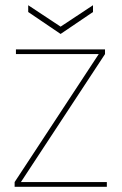

<svg xmlns="http://www.w3.org/2000/svg" viewBox="-20 -715 467 735"><path d="M36 0V-18L358 -508H41V-526H382V-508L60 -18H389V0ZM212 -585 88 -669V-695L212 -613L336 -695V-669Z"/></svg>

Font: DM Sans 9pt Thin
Style: Regular
Weight: 250
Version: Version 4.004;gftools[0.9.30]